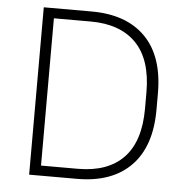

<svg xmlns="http://www.w3.org/2000/svg" viewBox="-51 -750 782 800"><g transform="rotate(5 340.0 -350.0)"><path d="M100 -700H300Q446 -700 525.5 -619.5Q605 -539 605 -384V-316Q605 -162 525.5 -81Q446 0 300 0H100ZM146 -658V-42H300Q425 -42 491 -110.5Q557 -179 557 -316V-384Q557 -521 490.5 -589.5Q424 -658 300 -658Z"/></g></svg>

Font: Retni Sans Light
Style: Regular
Weight: 300
Designer: Vitaly Kuzmin
Foundry: ParaType Ltd.
Version: Version 1.00;March 2, 2019;FontCreator 11.5.0.2425 64-bit; t